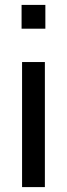

<svg xmlns="http://www.w3.org/2000/svg" viewBox="-20 -763 272 783"><path d="M68 -646V-743H165V-646ZM70 0V-510H163V0Z"/></svg>

Font: Saira SemiCondensed Medium
Style: Regular
Weight: 500
Width: 4
Designer: Hector Gatti with collaboration of the Omnibus-Type team
Foundry: Omnibus-Type
Version: Version 1.101